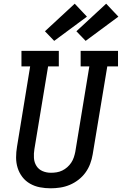

<svg xmlns="http://www.w3.org/2000/svg" viewBox="-20 -1010 660 1038"><path d="M254 8Q224 8 195.5 2.5Q167 -3 142.5 -17Q118 -31 101 -53Q84 -75 75.5 -102Q67 -129 67 -158.5Q67 -188 72 -217L143 -651H96V-735H298V-651H240L166 -204Q162 -180 163.5 -156Q165 -132 177 -113Q189 -94 210 -85Q231 -76 255 -76Q255 -76 255.5 -76Q256 -76 256 -76Q271 -76 286.5 -78.5Q302 -81 316.5 -88Q331 -95 343.5 -106Q356 -117 365 -130.5Q374 -144 379 -159Q384 -174 387 -189L463 -651H416V-735H618V-651H560L481 -175Q477 -150 467.5 -124.5Q458 -99 442 -77Q426 -55 404 -38Q382 -21 357 -10.5Q332 0 305.5 4Q279 8 254 8ZM443 -789 393 -841 554 -990 620 -920ZM273 -789 223 -841 384 -990 450 -920Z"/></svg>

Font: Iosevka Curly Slab MdExObl
Style: Regular
Weight: 500
Width: 7
Italic angle: -9°
Monospace: yes
Designer: Belleve Invis
Foundry: Belleve Invis
Version: Version 11.1.0; ttfautohint (v1.8.3)